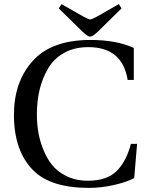

<svg xmlns="http://www.w3.org/2000/svg" viewBox="-20 -902 724 937"><path d="M48 -341Q48 -502 139 -604Q231 -707 421 -707Q549 -707 633 -668V-512H603Q577 -672 411 -672Q344 -672 294 -644.5Q244 -617 215.5 -569Q187 -521 173.5 -465Q160 -409 160 -344Q160 -303 166 -263Q172 -223 189 -178Q206 -133 232.5 -99Q259 -65 304.5 -42.5Q350 -20 409 -20Q501 -20 548.5 -66.5Q596 -113 619 -200H649L635 -33Q598 -13 535.5 1Q473 15 415 15Q228 15 143 -70Q48 -165 48 -341ZM267 -861 280 -882 387 -821Q413 -807 420 -807Q427 -807 453 -821L560 -882L573 -861L457 -747Q431 -723 420 -723Q409 -723 383 -747Z"/></svg>

Font: Heuristica
Style: Regular
Weight: 400
Version: Version 1.0.1 ; ttfautohint (v1.4.1)